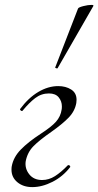

<svg xmlns="http://www.w3.org/2000/svg" viewBox="-20 -751 402 785"><path d="M27 -57Q27 -66 28 -71Q35 -109 65.5 -140Q96 -171 145 -203Q190 -232 209 -253.5Q228 -275 232 -303Q233 -307 233 -316Q233 -337 220 -353Q207 -369 180 -369Q149 -369 124 -350Q99 -331 72 -298L70 -297Q67 -297 64 -300Q61 -303 62 -305Q96 -351 136.5 -375Q177 -399 218 -399Q249 -399 271 -385Q293 -371 293 -343Q293 -335 292 -330Q286 -296 260 -269.5Q234 -243 190 -212Q141 -178 116.5 -153Q92 -128 85 -91Q81 -62 99.5 -38.5Q118 -15 152 -15Q180 -15 205 -31Q230 -47 257 -75Q258 -76 260 -76Q263 -76 265.5 -73.5Q268 -71 267 -68Q237 -29 194.5 -7.5Q152 14 112 14Q75 14 51 -6Q27 -26 27 -57ZM206 -476 299 -716Q301 -721 320.5 -726Q340 -731 354 -731Q363 -731 362 -727L216 -473Q215 -470 209.5 -472Q204 -474 206 -476Z"/></svg>

Font: Cormorant Garamond
Style: Italic
Weight: 400
Italic angle: -10°
Designer: Christian Thalmann (Catharsis Fonts)
Foundry: Catharsis Fonts
Version: Version 4.000